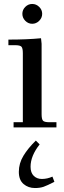

<svg xmlns="http://www.w3.org/2000/svg" viewBox="-20 -637 321 960"><path d="M22 -411.1V-439Q115.2 -439 185.1 -445.8L188 -418V-65.9Q188 -41 195.1 -33.4Q202.1 -25.9 227.1 -25.9H262.2V0H47.9V-25.9H94.2V-371.1Q94.2 -396 87.2 -403.6Q80.1 -411.1 55.2 -411.1ZM74.2 222.2Q74.2 179.7 97.2 141.8Q120.1 104 159.2 65.9L178.2 85Q132.8 142.6 132.8 196.8Q132.8 226.6 148.7 242.2Q164.6 257.8 189 257.8Q216.3 257.8 242.2 246.1L252 272Q216.3 290.5 198 296.9Q179.7 303.2 154.8 303.2Q121.6 303.2 97.9 283.2Q74.2 263.2 74.2 222.2ZM106.4 -533Q91.8 -547.9 91.8 -567.9Q91.8 -587.9 106.4 -602.5Q121.1 -617.2 141.1 -617.2Q161.1 -617.2 176 -602.5Q190.9 -587.9 190.9 -567.9Q190.9 -547.9 176 -533Q161.1 -518.1 141.1 -518.1Q121.1 -518.1 106.4 -533Z"/></svg>

Font: Dihjauti S
Style: Bold
Weight: 700
Designer: T. Christopher White
Version: Version 3.0.0